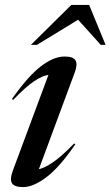

<svg xmlns="http://www.w3.org/2000/svg" viewBox="-20 -752 450 783"><path d="M32.5 -56.5 177.5 -446.5Q153.5 -443.5 119.8 -421.2Q86 -399 33.5 -344.5L28.5 -348Q93.5 -440.5 146 -481Q198.5 -521.5 243.5 -521.5Q279.5 -521.5 288.2 -505.2Q297 -489 285 -457L138.5 -62Q160.5 -66.5 195 -89.5Q229.5 -112.5 282.5 -167L287 -163.5Q223.5 -70.5 169.8 -29.8Q116 11 74 11Q39 11 29 -4.5Q19 -20 32.5 -56.5ZM106 -569 271 -732H343.5L410.5 -569H391L298.5 -671.5L130.5 -569Z"/></svg>

Font: Newsreader 72pt Medium
Style: Italic
Weight: 500
Italic angle: -17°
Designer: Hugues Gentile
Foundry: Production Type
Version: Version 1.003; ttfautohint (v1.8.3)